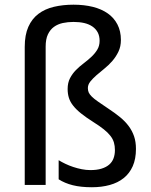

<svg xmlns="http://www.w3.org/2000/svg" viewBox="-20 -785 642 815"><path d="M493.2 -615.2Q493.2 -587.4 482.7 -565.7Q472.2 -543.9 456.8 -526.1Q441.4 -508.3 423.1 -493.7Q404.8 -479 389.4 -465.6Q374 -452.1 363.5 -439Q353 -425.8 353 -411.1Q353 -400.9 356.4 -392.8Q359.9 -384.8 369.4 -375.2Q378.9 -365.7 396 -353.8Q413.1 -341.8 440.9 -323.2Q468.3 -305.2 489.7 -287.6Q511.2 -270 526.1 -250Q541 -230 549.1 -206.5Q557.1 -183.1 557.1 -152.8Q557.1 -110.4 543.5 -79.6Q529.8 -48.8 505.1 -29.1Q480.5 -9.3 446 0.2Q411.6 9.8 370.1 9.8Q322.8 9.8 288.8 1.2Q254.9 -7.3 229 -23.9V-105Q241.7 -97.2 257.6 -89.6Q273.4 -82 291 -76.2Q308.6 -70.3 327.1 -66.7Q345.7 -63 363.8 -63Q391.1 -63 410.9 -69.1Q430.7 -75.2 443.4 -86.2Q456.1 -97.2 461.9 -112.8Q467.8 -128.4 467.8 -147.9Q467.8 -165.5 463.6 -179.9Q459.5 -194.3 449 -208Q438.5 -221.7 420.9 -235.8Q403.3 -250 376 -267.1Q345.2 -286.6 324.5 -303.2Q303.7 -319.8 290.8 -336.2Q277.8 -352.5 272.5 -369.6Q267.1 -386.7 267.1 -407.2Q267.1 -433.6 277.1 -452.9Q287.1 -472.2 302.2 -487.5Q317.4 -502.9 335 -516.1Q352.5 -529.3 367.7 -543.5Q382.8 -557.6 392.8 -574Q402.8 -590.3 402.8 -611.8Q402.8 -632.3 394.8 -647.5Q386.7 -662.6 372.1 -672.6Q357.4 -682.6 337.2 -687.3Q316.9 -691.9 292 -691.9Q268.1 -691.9 246.6 -687.3Q225.1 -682.6 209 -670.9Q192.9 -659.2 183.3 -638.9Q173.8 -618.7 173.8 -586.9V0H85V-585.9Q85 -636.7 100.3 -671.1Q115.7 -705.6 143.3 -726.3Q170.9 -747.1 209 -756.1Q247.1 -765.1 292 -765.1Q336.9 -765.1 374 -755.9Q411.1 -746.6 437.5 -728Q463.9 -709.5 478.5 -681.2Q493.2 -652.8 493.2 -615.2Z"/></svg>

Font: Droid Sans
Style: Regular
Weight: 400
Version: Version 1.00 build 113